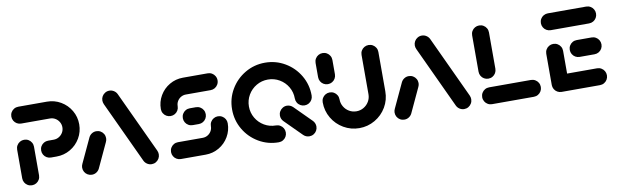

<svg xmlns="http://www.w3.org/2000/svg" viewBox="-39 -883 4016 1248"><g transform="rotate(-10 1969.0 -259.0)"><path d="M96.3 0Q81.1 0 68.3 -7.4Q55.6 -14.8 48.1 -27.6Q40.7 -40.4 40.7 -55.6V-244.8Q40.7 -260 48.1 -272.8Q55.6 -285.6 68.3 -293Q81.1 -300.4 96.3 -300.4Q111.5 -300.4 124.3 -293Q137 -285.6 144.4 -272.8Q151.9 -260 151.9 -244.8V-55.6Q151.9 -40.4 144.4 -27.6Q137 -14.8 124.3 -7.4Q111.5 0 96.3 0ZM193.3 -211.9Q193.3 -227 200.7 -239.8Q208.1 -252.6 220.9 -260Q233.7 -267.4 248.9 -267.4H285.6Q304.8 -267.4 320.7 -276.9Q336.7 -286.3 346.1 -302.2Q355.6 -318.1 355.6 -337.4Q355.6 -356.3 346.1 -372.4Q336.7 -388.5 320.7 -398Q304.8 -407.4 285.6 -407.4H96.3Q81.1 -407.4 68.3 -414.8Q55.6 -422.2 48.1 -435Q40.7 -447.8 40.7 -463Q40.7 -478.1 48.1 -490.9Q55.6 -503.7 68.3 -511.1Q81.1 -518.5 96.3 -518.5H285.6Q334.8 -518.5 376.5 -494.1Q418.1 -469.6 442.4 -428.1Q466.7 -386.7 466.7 -337.4Q466.7 -288.1 442.4 -246.5Q418.1 -204.8 376.5 -180.6Q334.8 -156.3 285.6 -156.3H248.9Q233.7 -156.3 220.9 -163.7Q208.1 -171.1 200.7 -183.9Q193.3 -196.7 193.3 -211.9Z M491.9 0Q476.7 0 463.9 -7.4Q451.1 -14.8 443.7 -27.6Q436.3 -40.4 436.3 -55.6Q436.3 -68.5 442.2 -80.4L517.8 -242.6Q524.8 -256.7 538.1 -265.2Q551.5 -273.7 567.8 -273.7Q583 -273.7 595.7 -266.3Q608.5 -258.9 615.9 -246.1Q623.3 -233.3 623.3 -218.1Q623.3 -205.2 617.4 -193.3L541.9 -31.1Q534.8 -17 521.5 -8.5Q508.1 0 491.9 0ZM942.2 -55.6Q942.2 -40.7 934.8 -28Q927.4 -15.2 914.6 -7.6Q901.9 0 886.7 0Q870.7 0 857.2 -8.5Q843.7 -17 836.7 -31.1L647 -438.1Q641.5 -450.4 641.5 -463Q641.5 -477.8 648.9 -490.6Q656.3 -503.3 669.1 -510.9Q681.9 -518.5 697 -518.5Q713 -518.5 726.5 -510Q740 -501.5 747 -487.4L936.7 -80.4Q942.2 -68.1 942.2 -55.6Z M1363 -231.9Q1378.1 -231.9 1390.9 -224.4Q1403.7 -217 1411.1 -204.3Q1418.5 -191.5 1418.5 -176.3Q1418.5 -128.5 1394.8 -88Q1371.1 -47.4 1330.6 -23.7Q1290 0 1241.9 0H1078.5Q1063.3 0 1050.6 -7.4Q1037.8 -14.8 1030.4 -27.6Q1023 -40.4 1023 -55.6Q1023 -70.7 1030.4 -83.5Q1037.8 -96.3 1050.6 -103.7Q1063.3 -111.1 1078.5 -111.1H1241.9Q1259.6 -111.1 1274.6 -119.8Q1289.6 -128.5 1298.5 -143.5Q1307.4 -158.5 1307.4 -176.3Q1307.4 -191.5 1314.8 -204.3Q1322.2 -217 1335 -224.4Q1347.8 -231.9 1363 -231.9ZM1288.1 -259.3Q1288.1 -244.1 1280.7 -231.3Q1273.3 -218.5 1260.6 -211.1Q1247.8 -203.7 1232.6 -203.7H1192.2Q1177 -203.7 1164.3 -211.1Q1151.5 -218.5 1144.1 -231.3Q1136.7 -244.1 1136.7 -259.3Q1136.7 -274.4 1144.1 -287.2Q1151.5 -300 1164.3 -307.4Q1177 -314.8 1192.2 -314.8H1232.6Q1247.8 -314.8 1260.6 -307.4Q1273.3 -300 1280.7 -287.2Q1288.1 -274.4 1288.1 -259.3ZM1061.9 -286.7Q1046.7 -286.7 1033.9 -294.1Q1021.1 -301.5 1013.7 -314.3Q1006.3 -327 1006.3 -342.2Q1006.3 -390 1030 -430.6Q1053.7 -471.1 1094.3 -494.8Q1134.8 -518.5 1183 -518.5H1346.3Q1361.5 -518.5 1374.3 -511.1Q1387 -503.7 1394.4 -490.9Q1401.9 -478.1 1401.9 -463Q1401.9 -447.8 1394.4 -435Q1387 -422.2 1374.3 -414.8Q1361.5 -407.4 1346.3 -407.4H1183Q1165.2 -407.4 1150.2 -398.7Q1135.2 -390 1126.3 -375Q1117.4 -360 1117.4 -342.2Q1117.4 -327 1110 -314.3Q1102.6 -301.5 1089.8 -294.1Q1077 -286.7 1061.9 -286.7Z M1982.6 -55.9Q1982.6 -40.7 1975.2 -28Q1967.8 -15.2 1955 -7.8Q1942.2 -0.4 1927 -0.4Q1915.9 -0.4 1905.7 -4.6Q1895.6 -8.9 1887.8 -16.7L1777.4 -127Q1769.6 -134.8 1765.4 -144.8Q1761.1 -154.8 1761.1 -166.3Q1761.1 -181.1 1768.7 -193.9Q1776.3 -206.7 1789.1 -214.3Q1801.9 -221.9 1816.7 -221.9Q1828.1 -221.9 1838.3 -217.4Q1848.5 -213 1856.3 -205.2L1966.3 -95.2Q1974.1 -87.4 1978.3 -77.2Q1982.6 -67 1982.6 -55.9ZM1780 -52.2Q1780 -37 1772.6 -24.3Q1765.2 -11.5 1752.4 -4.1Q1739.6 3.3 1724.4 3.3Q1653 3.3 1592.8 -32Q1532.6 -67.4 1497.2 -127.6Q1461.9 -187.8 1461.9 -259.3Q1461.9 -330.7 1497.2 -390.9Q1532.6 -451.1 1592.8 -486.5Q1653 -521.9 1724.4 -521.9Q1795.9 -521.9 1856.1 -486.5Q1916.3 -451.1 1951.7 -390.9Q1987 -330.7 1987 -259.3Q1987 -244.1 1979.6 -231.3Q1972.2 -218.5 1959.4 -211.1Q1946.7 -203.7 1931.5 -203.7Q1916.3 -203.7 1903.5 -211.1Q1890.7 -218.5 1883.3 -231.3Q1875.9 -244.1 1875.9 -259.3Q1875.9 -300.4 1855.6 -335.2Q1835.2 -370 1800.4 -390.4Q1765.6 -410.7 1724.4 -410.7Q1683.3 -410.7 1648.5 -390.4Q1613.7 -370 1593.3 -335.2Q1573 -300.4 1573 -259.3Q1573 -218.1 1593.3 -183.3Q1613.7 -148.5 1648.5 -128.1Q1683.3 -107.8 1724.4 -107.8Q1739.6 -107.8 1752.4 -100.4Q1765.2 -93 1772.6 -80.2Q1780 -67.4 1780 -52.2Z M2104.4 -313.3Q2089.3 -313.3 2076.5 -320.7Q2063.7 -328.1 2056.3 -340.9Q2048.9 -353.7 2048.9 -368.9V-463Q2048.9 -478.1 2056.3 -490.9Q2063.7 -503.7 2076.5 -511.1Q2089.3 -518.5 2104.4 -518.5Q2119.6 -518.5 2132.4 -511.1Q2145.2 -503.7 2152.6 -490.9Q2160 -478.1 2160 -463V-368.9Q2160 -353.7 2152.6 -340.9Q2145.2 -328.1 2132.4 -320.7Q2119.6 -313.3 2104.4 -313.3ZM2407.8 -518.1Q2423 -518.1 2435.7 -510.7Q2448.5 -503.3 2455.9 -490.6Q2463.3 -477.8 2463.3 -462.6V-203Q2463.3 -146.3 2435.4 -98.9Q2407.4 -51.5 2359.8 -23.9Q2312.2 3.7 2256.7 3.7Q2201.1 3.7 2153.5 -23.9Q2105.9 -51.5 2078 -98.9Q2050 -146.3 2050 -203Q2050 -218.1 2057.4 -230.9Q2064.8 -243.7 2077.6 -251.1Q2090.4 -258.5 2105.6 -258.5Q2120.7 -258.5 2133.5 -251.1Q2146.3 -243.7 2153.7 -230.9Q2161.1 -218.1 2161.1 -203Q2161.1 -177 2174.1 -155Q2187 -133 2208.9 -120.2Q2230.7 -107.4 2256.7 -107.4Q2282.6 -107.4 2304.4 -120.2Q2326.3 -133 2339.3 -155Q2352.2 -177 2352.2 -203V-462.6Q2352.2 -477.8 2359.6 -490.6Q2367 -503.3 2379.8 -510.7Q2392.6 -518.1 2407.8 -518.1Z M2554.1 0Q2538.9 0 2526.1 -7.4Q2513.3 -14.8 2505.9 -27.6Q2498.5 -40.4 2498.5 -55.6Q2498.5 -68.5 2504.4 -80.4L2580 -242.6Q2587 -256.7 2600.4 -265.2Q2613.7 -273.7 2630 -273.7Q2645.2 -273.7 2658 -266.3Q2670.7 -258.9 2678.1 -246.1Q2685.6 -233.3 2685.6 -218.1Q2685.6 -205.2 2679.6 -193.3L2604.1 -31.1Q2597 -17 2583.7 -8.5Q2570.4 0 2554.1 0ZM3004.4 -55.6Q3004.4 -40.7 2997 -28Q2989.6 -15.2 2976.9 -7.6Q2964.1 0 2948.9 0Q2933 0 2919.4 -8.5Q2905.9 -17 2898.9 -31.1L2709.3 -438.1Q2703.7 -450.4 2703.7 -463Q2703.7 -477.8 2711.1 -490.6Q2718.5 -503.3 2731.3 -510.9Q2744.1 -518.5 2759.3 -518.5Q2775.2 -518.5 2788.7 -510Q2802.2 -501.5 2809.3 -487.4L2998.9 -80.4Q3004.4 -68.1 3004.4 -55.6Z M3463.7 -55.6Q3463.7 -40.4 3456.3 -27.6Q3448.9 -14.8 3436.1 -7.4Q3423.3 0 3408.1 0H3132.2Q3117 0 3104.3 -7.4Q3091.5 -14.8 3084.1 -27.6Q3076.7 -40.4 3076.7 -55.6Q3076.7 -70.7 3084.1 -83.5Q3091.5 -96.3 3104.3 -103.7Q3117 -111.1 3132.2 -111.1H3408.1Q3423.3 -111.1 3436.1 -103.7Q3448.9 -96.3 3456.3 -83.5Q3463.7 -70.7 3463.7 -55.6ZM3137.8 -167.4Q3122.6 -167.4 3109.8 -174.8Q3097 -182.2 3089.6 -195Q3082.2 -207.8 3082.2 -223V-463Q3082.2 -478.1 3089.6 -490.9Q3097 -503.7 3109.8 -511.1Q3122.6 -518.5 3137.8 -518.5Q3153 -518.5 3165.7 -511.1Q3178.5 -503.7 3185.9 -490.9Q3193.3 -478.1 3193.3 -463V-223Q3193.3 -207.8 3185.9 -195Q3178.5 -182.2 3165.7 -174.8Q3153 -167.4 3137.8 -167.4Z M3535.9 -51.9V-261.1Q3535.9 -276.3 3543.3 -289.1Q3550.7 -301.9 3563.5 -309.3Q3576.3 -316.7 3591.5 -316.7Q3606.7 -316.7 3619.4 -309.3Q3632.2 -301.9 3639.6 -289.1Q3647 -276.3 3647 -261.1V-51.9ZM3900 -55.6Q3900 -40.4 3892.6 -27.6Q3885.2 -14.8 3872.4 -7.4Q3859.6 0 3844.4 0H3591.5Q3576.3 0 3563.5 -7.4Q3550.7 -14.8 3543.3 -27.6Q3535.9 -40.4 3535.9 -55.6Q3535.9 -70.7 3543.3 -83.5Q3550.7 -96.3 3563.5 -103.7Q3576.3 -111.1 3591.5 -111.1H3844.4Q3859.6 -111.1 3872.4 -103.7Q3885.2 -96.3 3892.6 -83.5Q3900 -70.7 3900 -55.6ZM3690.7 -259.3Q3690.7 -274.4 3698.1 -287.2Q3705.6 -300 3718.3 -307.4Q3731.1 -314.8 3746.3 -314.8H3844.4Q3859.6 -314.8 3872.4 -307.4Q3885.2 -300 3892.6 -287.2Q3900 -274.4 3900 -259.3Q3900 -244.1 3892.6 -231.3Q3885.2 -218.5 3872.4 -211.1Q3859.6 -203.7 3844.4 -203.7H3746.3Q3731.1 -203.7 3718.3 -211.1Q3705.6 -218.5 3698.1 -231.3Q3690.7 -244.1 3690.7 -259.3ZM3535.9 -463Q3535.9 -478.1 3543.3 -490.9Q3550.7 -503.7 3563.5 -511.1Q3576.3 -518.5 3591.5 -518.5H3844.4Q3859.6 -518.5 3872.4 -511.1Q3885.2 -503.7 3892.6 -490.9Q3900 -478.1 3900 -463Q3900 -447.8 3892.6 -435Q3885.2 -422.2 3872.4 -414.8Q3859.6 -407.4 3844.4 -407.4H3591.5Q3576.3 -407.4 3563.5 -414.8Q3550.7 -422.2 3543.3 -435Q3535.9 -447.8 3535.9 -463Z"/></g></svg>

Font: 26F Galaxy Sans Black
Style: Regular
Weight: 900
Designer: C₂₉H₂₅N₃O₅
Version: Version 1.100